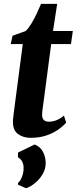

<svg xmlns="http://www.w3.org/2000/svg" viewBox="-20 -703 397 994"><path d="M207 -186.5Q204.5 -168 202.5 -153.8Q200.5 -139.5 199.2 -128.2Q198 -117 198 -108Q198 -90.5 207 -81.8Q216 -73 232 -73Q254 -73 273.8 -81.2Q293.5 -89.5 311 -104.5L322.5 -68.5Q307.5 -50.5 281.8 -32.2Q256 -14 220.5 -1.8Q185 10.5 138.5 10.5Q100 10.5 73 -9.2Q46 -29 47 -75Q47 -78.5 47.5 -85Q48 -91.5 49.5 -103.5Q51 -115.5 53.5 -135.5Q56 -155.5 60 -186L98 -475H35.5L45 -518L113 -542.5Q127 -555.5 141.8 -579.8Q156.5 -604 169.8 -632Q183 -660 192.5 -683H276L254.5 -542.5H357L347.5 -475H245ZM114.5 271.5 73 253 73.5 243.5Q86 234 94.5 210.5Q103 187 102 163.5Q102 147.5 94.8 133.5Q87.5 119.5 73 111.5V87L159.5 45Q188.5 56.5 202.2 82.5Q216 108.5 216.5 140Q217 171 200.8 198.5Q184.5 226 160.8 245.2Q137 264.5 114.5 271.5Z"/></svg>

Font: Merriweather 48pt ExtraBold
Style: Italic
Weight: 800
Italic angle: -7.8°
Version: Version 2.101